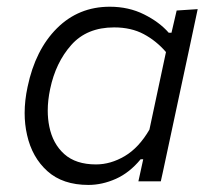

<svg xmlns="http://www.w3.org/2000/svg" viewBox="-20 -526 623 557"><path d="M381.5 0Q384.5 -12.5 387 -25L395.5 -64H388Q356 -25 316.2 -7.2Q276.5 10.5 236.5 10.5Q162 10.5 117.5 -29.5Q73 -69.5 58.5 -134.5Q51.5 -165 51.5 -198Q51.5 -234.5 60 -274Q82.5 -381.5 145.2 -444Q208 -506.5 298.5 -506.5Q353.5 -506.5 398 -484.2Q442.5 -462 469.5 -431H477.5L492.5 -495.5L553.5 -499.5Q541 -441 529.5 -386.5Q517.5 -331.5 504.5 -270L452.5 -27L446.5 0ZM258.5 -49Q301 -49 342 -73.2Q383 -97.5 413.5 -150L461.5 -375Q433.5 -407.5 397 -427Q360.5 -446.5 311 -446.5Q232 -446.5 186.8 -395.5Q141.5 -344.5 125.5 -268Q118.5 -235 118.5 -205Q118.5 -181 123 -159Q133 -109 166.5 -79Q200 -49 258.5 -49Z"/></svg>

Font: Heraclito Light
Style: Italic
Weight: 300
Italic angle: -12°
Designer: Kostas Bartsokas (font) & Cristiano Sobral (main changes)
Foundry: Kostas Bartsokas (font) & Cristiano Sobral (main changes)
Version: Version 1.00;July 8, 2020;FontCreator 13.0.0.2655 64-bit